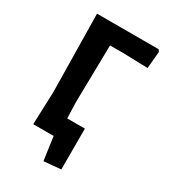

<svg xmlns="http://www.w3.org/2000/svg" viewBox="-190 -738 858 969"><g transform="rotate(30 238.5 -254.0)"><path d="M222 136 203 0H84L91 -192L84 -644H443L451 -633L442 -534L302 -538H221L215 -204L218 -111H321V127Z"/></g></svg>

Font: Alegreya Sans
Style: Bold
Weight: 700
Designer: Juan Pablo del Peral
Foundry: Huerta Tipografica
Version: Version 2.007